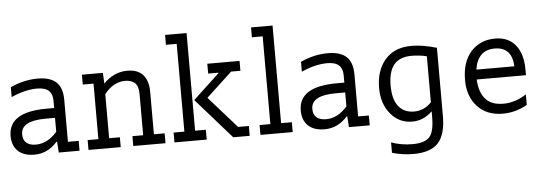

<svg xmlns="http://www.w3.org/2000/svg" viewBox="-64 -953 3892 1369"><g transform="rotate(-5 1882.0 -269.0)"><path d="M25.6 -493.6Q121.8 -538.5 221.8 -538.5Q309 -538.5 353.2 -498.7Q397.4 -459 397.4 -370.5V-70.5H474.4V0H325.6L320.5 -78.2H316.7Q247.4 0 152.6 0Q75.6 0 34.6 -39.1Q-6.4 -78.2 -6.4 -147.4Q-6.4 -319.2 266.7 -319.2H320.5V-373.1Q320.5 -419.2 294.2 -443.6Q267.9 -467.9 210.3 -467.9Q125.6 -467.9 25.6 -423.1ZM253.8 -248.7Q76.9 -248.7 76.9 -152.6Q76.9 -111.5 100.6 -91Q124.4 -70.5 169.2 -70.5Q251.3 -70.5 320.5 -148.7V-248.7Z M538.5 -70.5H615.4V-467.9H538.5V-538.5H688.5L692.3 -462.8H693.6Q766.7 -538.5 862.8 -538.5Q939.7 -538.5 976.3 -494.9Q1012.8 -451.3 1012.8 -374.4V-70.5H1089.7V0H859V-70.5H935.9V-365.4Q935.9 -423.1 910.3 -445.5Q884.6 -467.9 842.3 -467.9Q756.4 -467.9 692.3 -385.9V-70.5H769.2V0H538.5Z M1574.4 0 1320.5 -288.5 1510.3 -465.4V-467.9H1435.9V-538.5H1666.7V-467.9H1600L1415.4 -296.2L1615.4 -70.5H1692.3V0ZM1153.8 -70.5H1230.8V-698.7H1153.8V-769.2H1307.7V-70.5H1384.6V0H1153.8Z M1769.2 -70.5H1846.2V-698.7H1769.2V-769.2H1923.1V-70.5H2000V0H1769.2Z M2102.6 -493.6Q2198.7 -538.5 2298.7 -538.5Q2385.9 -538.5 2430.1 -498.7Q2474.4 -459 2474.4 -370.5V-70.5H2551.3V0H2402.6L2397.4 -78.2H2393.6Q2324.4 0 2229.5 0Q2152.6 0 2111.5 -39.1Q2070.5 -78.2 2070.5 -147.4Q2070.5 -319.2 2343.6 -319.2H2397.4V-373.1Q2397.4 -419.2 2371.2 -443.6Q2344.9 -467.9 2287.2 -467.9Q2202.6 -467.9 2102.6 -423.1ZM2330.8 -248.7Q2153.8 -248.7 2153.8 -152.6Q2153.8 -111.5 2177.6 -91Q2201.3 -70.5 2246.2 -70.5Q2328.2 -70.5 2397.4 -148.7V-248.7Z M3000 -21.8V-59H2997.4Q2935.9 0 2856.4 0Q2762.8 0 2701.9 -73.1Q2641 -146.2 2641 -257.7Q2641 -384.6 2707.7 -461.5Q2774.4 -538.5 2897.4 -538.5Q2976.9 -538.5 3076.9 -509V-21.8Q3076.9 112.8 3021.8 171.8Q2966.7 230.8 2844.9 230.8Q2767.9 230.8 2692.3 209V134.6Q2762.8 160.3 2844.9 160.3Q2929.5 160.3 2964.7 123.7Q3000 87.2 3000 -21.8ZM3000 -455.1Q2947.4 -467.9 2891 -467.9Q2806.4 -467.9 2765.4 -418.6Q2724.4 -369.2 2724.4 -269.2Q2724.4 -170.5 2764.1 -120.5Q2803.8 -70.5 2875.6 -70.5Q2947.4 -70.5 3000 -125.6Z M3515.4 -70.5Q3598.7 -70.5 3679.5 -123.1V-47.4Q3596.2 0 3505.1 0Q3389.7 0 3323.1 -72.4Q3256.4 -144.9 3256.4 -261.5Q3256.4 -392.3 3322.4 -465.4Q3388.5 -538.5 3496.2 -538.5Q3589.7 -538.5 3641 -475Q3692.3 -411.5 3692.3 -298.7V-259H3339.7Q3343.6 -170.5 3385.3 -120.5Q3426.9 -70.5 3515.4 -70.5ZM3615.4 -329.5Q3609 -467.9 3487.2 -467.9Q3423.1 -467.9 3387.8 -431.4Q3352.6 -394.9 3343.6 -329.5Z"/></g></svg>

Font: Slabo 13px
Style: Regular
Weight: 400
Designer: John Hudson
Foundry: Tiro Typeworks Ltd.
Version: Version 1.02 Build 005a